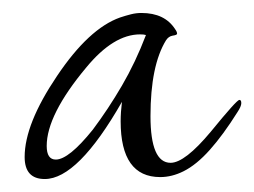

<svg xmlns="http://www.w3.org/2000/svg" viewBox="-20 -542 392 296"><path d="M49 -266Q18 -266 18 -300Q18 -351 68 -425Q117 -498 165 -515Q174 -518 182 -520Q190 -522 198 -522Q234 -522 250 -497Q253 -493 253 -490Q253 -488 246 -487Q240 -486 236 -480Q212 -441 212 -363Q212 -291 243 -291Q265 -291 305 -339Q345 -388 349 -388Q352 -388 352 -383Q352 -378 346 -369Q324 -334 303.5 -311Q283 -288 263 -278Q245 -269 227 -269Q166 -269 166 -355Q166 -362 166.5 -369.5Q167 -377 168 -385Q100 -266 49 -266ZM66 -296Q86 -296 123 -342Q147 -374 168 -410Q189 -446 205 -488Q202 -489 196 -489Q155 -489 113 -438Q52 -365 52 -317Q52 -296 66 -296Z"/></svg>

Font: Corinthia
Style: Regular
Weight: 400
Designer: Robert E. Leuschke
Foundry: Robert E. Leuschke
Version: Version 1.013; ttfautohint (v1.8.3)